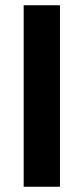

<svg xmlns="http://www.w3.org/2000/svg" viewBox="-20 -710 318 730"><path d="M70 0V-690H208V0Z"/></svg>

Font: TypoPRO Titillium Maps
Style: 999 wt
Weight: 900
Designer: Campivisivi
Foundry: Accademia di Belle Arti di Urbino and students of MA course of Visual design
Version: Version 001.001